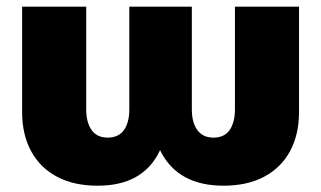

<svg xmlns="http://www.w3.org/2000/svg" viewBox="-20 -556 978 585"><path d="M277.3 9.8Q205.1 9.8 153.6 -17.6Q102.1 -44.9 74.7 -95.5Q47.4 -146 47.4 -214.8V-535.6H242.7V-222.7Q242.7 -183.1 259 -159.9Q275.4 -136.7 308.1 -136.7Q341.3 -136.7 357.7 -159.9Q374 -183.1 374 -222.7V-535.6H564.5V-222.7Q564.5 -183.1 581.1 -159.9Q597.7 -136.7 630.4 -136.7Q663.6 -136.7 679.7 -159.9Q695.8 -183.1 695.8 -222.7V-535.6H891.1V-214.8Q891.1 -146 863.8 -95.5Q836.4 -44.9 784.9 -17.6Q733.4 9.8 661.1 9.8Q592.8 9.8 545.4 -15.6Q498 -41 471.4 -91.1Q444.8 -141.1 439.9 -214.8H494.6Q489.7 -141.1 464.1 -91.1Q438.5 -41 392.1 -15.6Q345.7 9.8 277.3 9.8Z"/></svg>

Font: Inter 20pt Black
Style: Regular
Weight: 900
Version: Version 4.001;git-66647c0bb